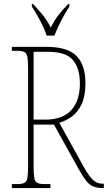

<svg xmlns="http://www.w3.org/2000/svg" viewBox="-20 -951 545 971"><path d="M40 0V-20H66Q91 -20 103 -26Q115 -32 118.5 -51Q122 -70 122 -108V-606Q122 -645 118.5 -663.5Q115 -682 103 -688Q91 -694 66 -694H40V-714H216Q321 -714 366.5 -668.5Q412 -623 412 -530Q412 -465 393 -424.5Q374 -384 344 -362Q314 -340 280 -330L404 -106Q429 -62 449 -42Q469 -22 498 -22H505V0H502Q471 0 451.5 -8Q432 -16 416 -36.5Q400 -57 380 -92L253 -321H150V-108Q150 -70 153.5 -51Q157 -32 169 -26Q181 -20 206 -20H235V0ZM210 -346Q296 -346 340 -393.5Q384 -441 384 -529Q384 -605 349 -647Q314 -689 223 -689H150V-346ZM216 -771Q205 -805 182.5 -847.5Q160 -890 141 -918V-931H147Q177 -899 197.5 -873.5Q218 -848 237 -812Q255 -848 274.5 -873.5Q294 -899 325 -931H331V-918Q312 -890 290 -847.5Q268 -805 255 -771Z"/></svg>

Font: Noto Serif Lao Condensed Thin
Style: Regular
Weight: 100
Width: 3
Designer: Monotype Design Team
Foundry: Monotype Imaging Inc.
Version: Version 2.003; ttfautohint (v1.8.4.7-5d5b)